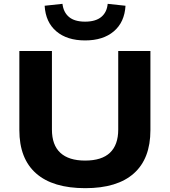

<svg xmlns="http://www.w3.org/2000/svg" viewBox="-20 -971 887 1002"><path d="M425 11Q256 11 168.5 -66Q81 -143 81 -292V-705H251V-295Q251 -214 295 -173.5Q339 -133 424 -133Q511 -133 554 -174Q597 -215 597 -295V-705H765V-292Q765 -143 678.5 -66Q592 11 425 11ZM424 -760Q330 -760 274 -807.5Q218 -855 213 -941L306 -951Q311 -907 340 -882.5Q369 -858 424 -858Q479 -858 508.5 -882.5Q538 -907 542 -951L635 -941Q630 -855 574 -807.5Q518 -760 424 -760Z"/></svg>

Font: Nunito Sans 10pt SemiExpanded ExtraBold
Style: Regular
Weight: 800
Width: 6
Designer: Vernon Adams
Foundry: Vernon Adams
Version: Version 3.101;gftools[0.9.27]